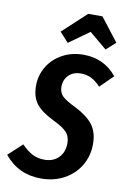

<svg xmlns="http://www.w3.org/2000/svg" viewBox="-127 -999 718 1075"><g transform="rotate(10 232.0 -461.0)"><path d="M489 -619 416 -547Q390 -575 363 -588.5Q336 -602 303 -602Q260 -602 234 -576Q208 -550 208 -510Q208 -478 227.5 -458Q247 -438 305 -410Q373 -376 405.5 -334Q438 -292 438 -224Q438 -157 405.5 -102Q373 -47 315 -15.5Q257 16 183 16Q55 16 -25 -82L54 -155Q85 -123 115 -107Q145 -91 185 -91Q235 -91 265.5 -122Q296 -153 296 -204Q296 -242 275 -265.5Q254 -289 196 -317Q126 -351 96.5 -389.5Q67 -428 67 -491Q67 -551 97 -600.5Q127 -650 180 -679Q233 -708 300 -708Q417 -708 489 -619ZM150 -813 285 -938H366L468 -806L415 -758L316 -841L200 -758Z"/></g></svg>

Font: Fira Sans Compressed SemiBold
Style: Italic
Weight: 600
Width: 1
Italic angle: -8°
Designer: bBox Type GmbH & Carrois Corporate GbR & Edenspiekermann AG
Foundry: bBox Type GmbH & Carrois Corporate GbR & Edenspiekermann AG
Version: Version 4.301